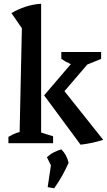

<svg xmlns="http://www.w3.org/2000/svg" viewBox="-20 -766 572 1027"><path d="M25 0V-34Q37 -41 51.5 -48Q66 -55 85 -60L97 -615L41 -696Q77 -717 116.5 -730Q156 -743 200 -746V-57L264 -37V0ZM411 8 216 -256 406 -478H485V-465L291 -239L294 -317L532 -18Q504 -9 474 -2.5Q444 4 411 8ZM413 -407Q383 -413 357 -424Q331 -435 308 -451V-488H521V-451ZM235 235 256 94 347 105Q332 139 313 173Q294 207 270 241ZM267 148 231 75Q248 59 267.5 49Q287 39 308 33Q323 48 332.5 65.5Q342 83 347 105Z"/></svg>

Font: Piazzolla 24pt SemiBold
Style: Regular
Weight: 600
Designer: Juan Pablo del Peral
Foundry: Huerta Tipografica
Version: Version 2.005